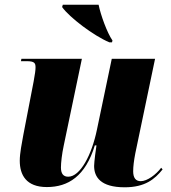

<svg xmlns="http://www.w3.org/2000/svg" viewBox="-20 -786 726 816"><path d="M445 -606H456L458 -614C435 -647 408 -722 399 -766H247L244 -756C275 -712 378 -634 445 -606ZM510 10C597 10 638 -25 671 -66L665 -73C643 -44 606 -16 578 -16C557 -16 546 -30 546 -58C546 -78 549 -103 555 -134L639 -536H455L392 -235C370 -128 321 -35 270 -35C250 -35 239 -47 239 -74C239 -94 243 -131 251 -168L328 -536H71L69 -526H93C128 -526 131 -517 131 -499C131 -488 129 -473 123 -440L79 -212C73 -178 64 -135 64 -103C64 -43 91 9 179 9C270 9 343 -37 383 -168H390C388 -158 380 -96 380 -81C380 -34 407 10 510 10Z"/></svg>

Font: Noto Serif Display SemiCondensed Black
Style: Italic
Weight: 900
Width: 4
Italic angle: -12°
Designer: Monotype Design Team
Foundry: Monotype Imaging Inc.
Version: Version 2.009